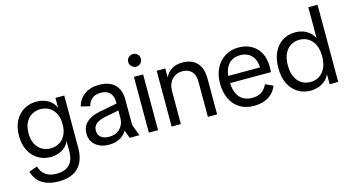

<svg xmlns="http://www.w3.org/2000/svg" viewBox="-94 -1105 3149 1709"><g transform="rotate(-15 1481.0 -250.5)"><path d="M270 212Q181 212 121 175.5Q61 139 38 61L115 33Q129 83 167 112Q205 141 269 141Q346 141 387 100.5Q428 60 428 -23V-115H427Q410 -79 382.5 -57.5Q355 -36 322.5 -26Q290 -16 257 -16Q193 -16 141.5 -47Q90 -78 60.5 -135.5Q31 -193 31 -272Q31 -350 60.5 -407Q90 -464 141.5 -495Q193 -526 257 -526Q292 -526 325 -516.5Q358 -507 385.5 -485Q413 -463 431 -426H432V-514H513V-33Q513 49 484.5 103.5Q456 158 402 185Q348 212 270 212ZM276 -91Q321 -91 356 -111.5Q391 -132 412 -172.5Q433 -213 433 -272Q433 -330 412 -370.5Q391 -411 356 -431.5Q321 -452 276 -452Q232 -452 196.5 -431.5Q161 -411 140 -370.5Q119 -330 119 -271Q119 -213 140 -172.5Q161 -132 196.5 -111.5Q232 -91 276 -91Z M786 12Q711 12 663.5 -28Q616 -68 616 -135Q616 -201 661 -240.5Q706 -280 779 -293L989 -334V-270L816 -236Q762 -225 733 -202.5Q704 -180 704 -139Q704 -99 731 -77.5Q758 -56 806 -56Q847 -56 878 -73.5Q909 -91 926.5 -122Q944 -153 944 -194V-342Q944 -394 915.5 -424Q887 -454 834 -454Q783 -454 753 -430Q723 -406 712 -362L630 -382Q646 -446 699.5 -486Q753 -526 835 -526Q931 -526 980 -477Q1029 -428 1029 -340V-105L1068 0H978L952 -72H951Q927 -32 885 -10Q843 12 786 12Z M1155 0V-514H1240V0ZM1199 -596Q1175 -596 1157.5 -613.5Q1140 -631 1140 -655Q1140 -679 1157.5 -696Q1175 -713 1199 -713Q1223 -713 1240 -696Q1257 -679 1257 -655Q1257 -631 1240 -613.5Q1223 -596 1199 -596Z M1699 0V-321Q1699 -388 1667.5 -419.5Q1636 -451 1585 -451Q1525 -451 1487.5 -410.5Q1450 -370 1450 -302V0H1365V-514H1444V-433H1445Q1466 -477 1506 -501.5Q1546 -526 1604 -526Q1660 -526 1700 -504.5Q1740 -483 1762 -439.5Q1784 -396 1784 -331V0Z M2123 12Q2047 12 1992.5 -21.5Q1938 -55 1909 -116.5Q1880 -178 1880 -260Q1880 -339 1911 -399Q1942 -459 1996 -492.5Q2050 -526 2119 -526Q2187 -526 2238.5 -497.5Q2290 -469 2318 -416Q2346 -363 2346 -290Q2346 -275 2345.5 -261Q2345 -247 2344 -239H1929V-305H2293L2262 -288Q2262 -342 2245 -379.5Q2228 -417 2195 -436.5Q2162 -456 2117 -456Q2075 -456 2041 -437Q2007 -418 1987 -377Q1967 -336 1967 -271V-256Q1967 -163 2007 -112Q2047 -61 2127 -61Q2177 -61 2210.5 -82.5Q2244 -104 2265 -149L2335 -117Q2318 -74 2288 -45.5Q2258 -17 2216.5 -2.5Q2175 12 2123 12Z M2644 12Q2580 12 2528 -20Q2476 -52 2446.5 -112Q2417 -172 2417 -257Q2417 -343 2446.5 -403Q2476 -463 2527.5 -494.5Q2579 -526 2644 -526Q2677 -526 2709 -516Q2741 -506 2768.5 -484.5Q2796 -463 2814 -428H2815V-711H2900V0H2821V-91H2820Q2803 -54 2774.5 -31.5Q2746 -9 2712.5 1.5Q2679 12 2644 12ZM2662 -63Q2707 -63 2742.5 -84.5Q2778 -106 2799.5 -149.5Q2821 -193 2821 -258Q2821 -322 2799.5 -365.5Q2778 -409 2742.5 -430.5Q2707 -452 2662 -452Q2618 -452 2582.5 -430.5Q2547 -409 2526 -366Q2505 -323 2505 -258Q2505 -193 2526 -149.5Q2547 -106 2582.5 -84.5Q2618 -63 2662 -63Z"/></g></svg>

Font: TikTok Sans 24pt
Style: Regular
Weight: 400
Version: Version 4.000